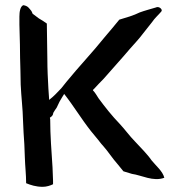

<svg xmlns="http://www.w3.org/2000/svg" viewBox="-20 -748 714 742"><path d="M55 -653C55 -627 57 -602 57 -576C57 -543 58 -506 59 -474L60 -421C62 -374 68 -329 69 -281C70 -249 72 -221 74 -191L75 -166C75 -158 76 -149 76 -140C77 -105 81 -74 81 -40C98 -33 119 -26 145 -26C160 -26 175 -31 185 -36V-49C185 -66 183 -85 183 -101C179 -164 174 -224 174 -287C173 -290 173 -292 173 -294H174C180 -298 185 -302 186 -312C190 -319 194 -325 199 -332L210 -355C217 -366 221 -375 228 -385C265 -338 294 -289 331 -242L359 -208C365 -201 370 -193 377 -186C397 -164 415 -135 435 -113L457 -86C469 -82 479 -79 490 -76C527 -71 572 -45 615 -61C609 -86 583 -107 566 -128C548 -154 522 -179 501 -202C482 -221 461 -250 442 -270C413 -300 386 -334 361 -368C353 -380 348 -390 339 -399C339 -401 340 -402 342 -403C355 -418 368 -430 381 -444C413 -481 449 -520 481 -558C500 -580 517 -597 534 -620C545 -634 557 -649 568 -663C577 -677 593 -691 603 -703C611 -710 595 -726 582 -719C562 -713 539 -707 520 -700C496 -688 468 -680 441 -672C423 -650 404 -627 385 -605C337 -545 285 -491 237 -432L217 -407C202 -391 187 -375 170 -362L167 -406C165 -442 163 -481 163 -519C163 -564 161 -612 161 -657C151 -664 141 -671 130 -677L106 -695C104 -700 103 -703 101 -706C92 -716 89 -725 70 -728C58 -723 55 -702 55 -684Z"/></svg>

Font: Hussar Pisanka
Style: Regular
Weight: 400
Designer: Robert Jablonski
Foundry: Cannot Into Space Fonts
Version: Version 1.070